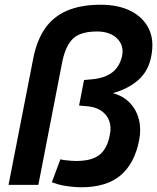

<svg xmlns="http://www.w3.org/2000/svg" viewBox="-20 -781 664 811"><path d="M199 -11 235 -108 250 -105Q266 -103 279.5 -102Q293 -101 301 -101Q369 -101 401.5 -128Q434 -155 444 -212Q451 -245 441 -271.5Q431 -298 405.5 -314.5Q380 -331 340 -333L314 -335L335 -443L368 -446Q423 -451 454.5 -475.5Q486 -500 496 -546Q504 -590 474 -619Q444 -648 390 -648Q320 -648 288.5 -618Q257 -588 243 -520L142 0H16L120 -532Q135 -610 170 -660.5Q205 -711 263.5 -736Q322 -761 405 -761Q481 -761 533.5 -734Q586 -707 609 -658.5Q632 -610 619 -544Q607 -480 563.5 -442.5Q520 -405 458 -388V-387Q500 -376 528 -347Q556 -318 566.5 -277Q577 -236 568 -190Q549 -91 489.5 -40.5Q430 10 323 10Q301 10 272.5 6.5Q244 3 227 -2Z"/></svg>

Font: REM Medium Medium
Style: Italic
Weight: 500
Italic angle: -11°
Version: Version 1.005;gftools[0.9.28]